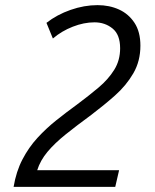

<svg xmlns="http://www.w3.org/2000/svg" viewBox="-20 -728 604 748"><path d="M33 0Q43 -60 67.5 -107Q92 -154 126 -191Q160 -228 199.5 -259.5Q239 -291 279 -320Q326 -355 364 -387Q402 -419 425 -456Q448 -493 448 -540Q448 -593 418.5 -617Q389 -641 348 -641Q307 -641 263.5 -624Q220 -607 186 -578L161 -639Q202 -671 255 -689.5Q308 -708 360 -708Q406 -708 443.5 -691Q481 -674 504 -639Q527 -604 527 -550Q527 -490 499.5 -442.5Q472 -395 428 -356Q384 -317 335 -280Q279 -239 236 -204.5Q193 -170 165 -136.5Q137 -103 125 -65H444L429 0Z"/></svg>

Font: Ubuntu Sans
Style: Italic
Weight: 400
Italic angle: -13.5°
Designer: Dalton Maag Ltd
Foundry: Dalton Maag Ltd
Version: Version 1.006